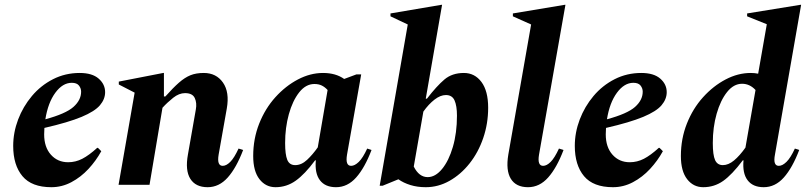

<svg xmlns="http://www.w3.org/2000/svg" viewBox="-20 -770 3364 800"><path d="M194 10Q112 10 73.5 -36Q35 -82 35 -162Q35 -218 55.5 -272Q76 -326 113 -370Q150 -414 201 -440Q252 -466 312 -466Q364 -466 391 -442.5Q418 -419 418 -386Q418 -357 396.5 -331.5Q375 -306 320 -283Q265 -260 165 -237Q164 -224 164 -210Q164 -157 192 -125.5Q220 -94 264 -94Q295 -94 323 -108.5Q351 -123 385 -154H388L402 -140Q380 -100 348.5 -66Q317 -32 277.5 -11Q238 10 194 10ZM279 -425Q241 -425 210.5 -383.5Q180 -342 169 -273Q254 -296 286 -324.5Q318 -353 318 -388Q318 -402 309 -413.5Q300 -425 279 -425Z M474 0 541 -384 475 -418V-430L660 -466H663V-368H669Q701 -404 725.5 -425.5Q750 -447 773.5 -456.5Q797 -466 829 -466Q881 -466 909 -426Q937 -386 925 -318L891 -126Q883 -79 908 -79Q923 -79 939.5 -95.5Q956 -112 974 -151L993 -145Q965 -71 929 -30.5Q893 10 845 10Q795 10 773 -25Q751 -60 763 -126L796 -314Q801 -341 791.5 -361.5Q782 -382 751 -382Q726 -382 701.5 -362.5Q677 -343 657 -321L603 0Z M1128 10Q1087 10 1061 -23.5Q1035 -57 1035 -120Q1035 -192 1060 -255Q1085 -318 1127.5 -365Q1170 -412 1221.5 -439Q1273 -466 1326 -466Q1379 -466 1414 -441L1465 -460H1485L1426 -126Q1418 -79 1443 -79Q1458 -79 1475 -95.5Q1492 -112 1510 -151L1528 -145Q1500 -71 1464 -30.5Q1428 10 1380 10Q1335 10 1313 -19Q1291 -48 1296 -102H1293Q1250 -44 1212 -17Q1174 10 1128 10ZM1168 -174Q1168 -126 1177 -104Q1186 -82 1210 -82Q1236 -82 1259.5 -104Q1283 -126 1304 -156L1345 -395Q1334 -407 1321 -413.5Q1308 -420 1290 -420Q1254 -420 1226.5 -385Q1199 -350 1183.5 -294Q1168 -238 1168 -174Z M1754 10Q1719 10 1690 1Q1661 -8 1640 -23L1574 4H1562L1679 -668L1607 -702V-714L1819 -750H1822L1754 -359H1759Q1800 -412 1832 -439Q1864 -466 1913 -466Q1958 -466 1986 -428.5Q2014 -391 2014 -321Q2014 -255 1993.5 -195Q1973 -135 1936.5 -89Q1900 -43 1853 -16.5Q1806 10 1754 10ZM1838 -374Q1815 -374 1790.5 -355Q1766 -336 1744 -305L1704 -76Q1726 -32 1762 -32Q1794 -32 1822 -66Q1850 -100 1867 -158Q1884 -216 1884 -288Q1884 -329 1874 -351.5Q1864 -374 1838 -374Z M2180 10Q2130 10 2108.5 -25Q2087 -60 2098 -126L2193 -668L2117 -702V-714L2333 -750H2336L2226 -126Q2218 -79 2243 -79Q2258 -79 2274.5 -95.5Q2291 -112 2309 -151L2328 -145Q2300 -71 2264 -30.5Q2228 10 2180 10Z M2534 10Q2452 10 2413.5 -36Q2375 -82 2375 -162Q2375 -218 2395.5 -272Q2416 -326 2453 -370Q2490 -414 2541 -440Q2592 -466 2652 -466Q2704 -466 2731 -442.5Q2758 -419 2758 -386Q2758 -357 2736.5 -331.5Q2715 -306 2660 -283Q2605 -260 2505 -237Q2504 -224 2504 -210Q2504 -157 2532 -125.5Q2560 -94 2604 -94Q2635 -94 2663 -108.5Q2691 -123 2725 -154H2728L2742 -140Q2720 -100 2688.5 -66Q2657 -32 2617.5 -11Q2578 10 2534 10ZM2619 -425Q2581 -425 2550.5 -383.5Q2520 -342 2509 -273Q2594 -296 2626 -324.5Q2658 -353 2658 -388Q2658 -402 2649 -413.5Q2640 -425 2619 -425Z M2910 10Q2869 10 2843 -23.5Q2817 -57 2817 -120Q2817 -192 2842 -255Q2867 -318 2909.5 -365Q2952 -412 3003.5 -439Q3055 -466 3108 -466Q3124 -466 3139 -463L3175 -669L3093 -702V-714L3315 -750H3318L3209 -126Q3200 -79 3225 -79Q3240 -79 3257 -95.5Q3274 -112 3292 -151L3310 -145Q3282 -71 3246 -30.5Q3210 10 3162 10Q3117 10 3095 -19Q3073 -48 3078 -102H3075Q3030 -42 2993 -16Q2956 10 2910 10ZM2950 -174Q2950 -124 2959.5 -103Q2969 -82 2992 -82Q3015 -82 3038.5 -101.5Q3062 -121 3086 -155L3128 -395Q3104 -421 3072 -421Q3037 -421 3009.5 -386.5Q2982 -352 2966 -296Q2950 -240 2950 -174Z"/></svg>

Font: Spectral
Style: Bold Italic
Weight: 700
Italic angle: -10°
Designer: Jean-Baptiste Levee
Foundry: Production Type
Version: Version 2.001